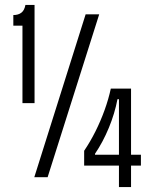

<svg xmlns="http://www.w3.org/2000/svg" viewBox="-20 -718 631 778"><path d="M71 -300V-614H34V-657Q54 -657 66.5 -666.5Q79 -676 83 -698H120V-300ZM119 0 327 -660H382L173 0ZM321 -47V-107Q346 -144 367 -186Q388 -228 404 -272.5Q420 -317 429 -359H511V40H462V-316H456Q445 -258 421 -200Q397 -142 365 -95V-91H551V-47Z"/></svg>

Font: Bricolage Grotesque Condensed ExtraLight
Style: Regular
Weight: 250
Width: 3
Designer: Mathieu Triay
Foundry: Atelier Triay
Version: Version 1.000;gftools[0.9.30]